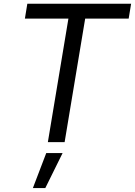

<svg xmlns="http://www.w3.org/2000/svg" viewBox="-20 -747 709 1009"><path d="M110.8 -649.1H339.5L231.5 0H319.6L427.6 -649.1H656.2L669 -727.3H123.6ZM152.7 241.5H218L308.9 57.5H223Z"/></svg>

Font: TID UI
Style: Italic
Weight: 400
Italic angle: -9.39999°
Designer: The TID Project Authors
Foundry: Bakken & Bæck
Version: Version 1.001;hotconv 1.0.109;makeotfexe 2.5.65596